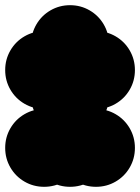

<svg xmlns="http://www.w3.org/2000/svg" viewBox="-70 -620 540 740"><path d="M150 -50Q150 -91 170 -125.5Q190 -160 224.5 -180Q259 -200 300 -200Q341 -200 375.5 -180Q410 -160 430 -125.5Q450 -91 450 -50Q450 -9 430 25.5Q410 60 375.5 80Q341 100 300 100Q259 100 224.5 80Q190 60 170 25.5Q150 -9 150 -50ZM50 -50Q50 -91 70 -125.5Q90 -160 124.5 -180Q159 -200 200 -200Q241 -200 275.5 -180Q310 -160 330 -125.5Q350 -91 350 -50Q350 -9 330 25.5Q310 60 275.5 80Q241 100 200 100Q159 100 124.5 80Q90 60 70 25.5Q50 -9 50 -50ZM-50 -50Q-50 -91 -30 -125.5Q-10 -160 24.5 -180Q59 -200 100 -200Q141 -200 175.5 -180Q210 -160 230 -125.5Q250 -91 250 -50Q250 -9 230 25.5Q210 60 175.5 80Q141 100 100 100Q59 100 24.5 80Q-10 60 -30 25.5Q-50 -9 -50 -50ZM50 -250Q50 -291 70 -325.5Q90 -360 124.5 -380Q159 -400 200 -400Q241 -400 275.5 -380Q310 -360 330 -325.5Q350 -291 350 -250Q350 -209 330 -174.5Q310 -140 275.5 -120Q241 -100 200 -100Q159 -100 124.5 -120Q90 -140 70 -174.5Q50 -209 50 -250ZM50 -450Q50 -491 70 -525.5Q90 -560 124.5 -580Q159 -600 200 -600Q241 -600 275.5 -580Q310 -560 330 -525.5Q350 -491 350 -450Q350 -409 330 -374.5Q310 -340 275.5 -320Q241 -300 200 -300Q159 -300 124.5 -320Q90 -340 70 -374.5Q50 -409 50 -450ZM150 -350Q150 -391 170 -425.5Q190 -460 224.5 -480Q259 -500 300 -500Q341 -500 375.5 -480Q410 -460 430 -425.5Q450 -391 450 -350Q450 -309 430 -274.5Q410 -240 375.5 -220Q341 -200 300 -200Q259 -200 224.5 -220Q190 -240 170 -274.5Q150 -309 150 -350ZM50 -350Q50 -391 70 -425.5Q90 -460 124.5 -480Q159 -500 200 -500Q241 -500 275.5 -480Q310 -460 330 -425.5Q350 -391 350 -350Q350 -309 330 -274.5Q310 -240 275.5 -220Q241 -200 200 -200Q159 -200 124.5 -220Q90 -240 70 -274.5Q50 -309 50 -350ZM-50 -350Q-50 -391 -30 -425.5Q-10 -460 24.5 -480Q59 -500 100 -500Q141 -500 175.5 -480Q210 -460 230 -425.5Q250 -391 250 -350Q250 -309 230 -274.5Q210 -240 175.5 -220Q141 -200 100 -200Q59 -200 24.5 -220Q-10 -240 -30 -274.5Q-50 -309 -50 -350Z"/></svg>

Font: TINY 5x3
Style: Regular
Weight: 400
Designer: Jack Halten Fahnestock
Foundry: Velvetyne Type Foundry
Version: Version 1.002